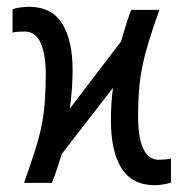

<svg xmlns="http://www.w3.org/2000/svg" viewBox="-20 -555 540 566"><path d="M307 -200Q307 -225 308.5 -250Q310 -275 313 -295V-296L162 -101Q157 -85 150.5 -64.5Q144 -44 133 -16H51Q69 -67 82.5 -109Q96 -151 102 -182Q109 -215 112 -255Q115 -295 115 -334Q115 -394 100 -428Q85 -462 53 -462Q46 -462 35 -461.5Q24 -461 17 -459V-527Q24 -531 39.5 -533Q55 -535 65 -535Q132 -535 163 -486Q194 -437 194 -348Q194 -324 192 -294.5Q190 -265 186 -236V-235L337 -433Q356 -500 367 -526H450Q412 -421 400 -361Q393 -328 390 -290.5Q387 -253 387 -215Q387 -84 448 -84Q456 -84 467.5 -85Q479 -86 484 -88V-17Q477 -14 462.5 -11.5Q448 -9 437 -9Q370 -9 338.5 -58.5Q307 -108 307 -200Z"/></svg>

Font: D2Coding ligature
Style: Regular
Weight: 400
Monospace: yes
Designer: Yong-Rak Park; Jeong-Hwan Yoon; Sang-Min Lee;
Foundry: NHN Corporation
Version: Version 1.3.2; Build 20180524